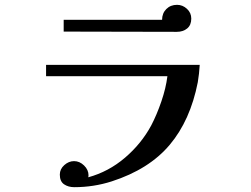

<svg xmlns="http://www.w3.org/2000/svg" viewBox="-20 -758 1040 796"><path d="M808 -489Q807 -471 805 -453Q803 -435 800 -417Q769 -259 683.5 -157.5Q598 -56 443 -6Q368 18 288 18Q263 18 245.5 6Q228 -6 228 -34Q228 -57 246.5 -73.5Q265 -90 287 -90Q310 -90 328.5 -72Q347 -54 347 -31Q347 -29 346.5 -27Q346 -25 346 -23Q430 -46 498 -104Q566 -162 607 -238Q630 -282 649 -337.5Q668 -393 674 -442H171V-489ZM773 -681Q773 -654 756 -640Q739 -626 713 -626Q596 -626 478.5 -626.5Q361 -627 244 -627V-676H652Q652 -703 669.5 -720.5Q687 -738 714 -738Q737 -738 755 -721.5Q773 -705 773 -681Z"/></svg>

Font: Kaisei Decol
Style: Bold
Weight: 700
Designer: Font-Kai, 金井和夫
Foundry: KAZUO KANAI
Version: Version 5.003